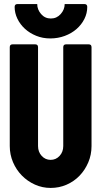

<svg xmlns="http://www.w3.org/2000/svg" viewBox="-20 -914 500 944"><path d="M229 10Q188 10 151.5 -6.5Q115 -23 87.5 -51Q60 -79 44 -116.5Q28 -154 28 -196V-682Q28 -696 42 -696H153Q167 -696 167 -682V-196Q167 -167 185 -147.5Q203 -128 229 -128Q255 -128 273 -147.5Q291 -167 291 -196V-682Q291 -696 305 -696H416Q430 -696 430 -682V-196Q430 -153 414 -115.5Q398 -78 371 -50Q344 -22 307.5 -6Q271 10 229 10ZM227 -725Q190 -725 158 -738Q126 -751 102.5 -772.5Q79 -794 65.5 -822Q52 -850 52 -880Q52 -894 66 -894H163Q163 -867 182 -845Q201 -823 230 -823Q259 -823 278.5 -845Q298 -867 298 -894H395Q409 -894 409 -880Q409 -849 395 -821Q381 -793 356.5 -771.5Q332 -750 298.5 -737.5Q265 -725 227 -725Z"/></svg>

Font: AL Dynamic
Style: Bold
Weight: 700
Version: Version 1.000; ttfautohint (v1.8.2) -l 8 -r 50 -G 200 -x 14 